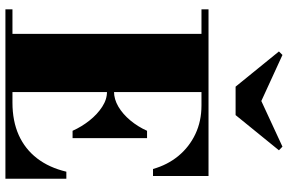

<svg xmlns="http://www.w3.org/2000/svg" viewBox="-197 -866 1063 709"><g transform="rotate(90 334.5 -511.5)"><path d="M14.5 0V-26H105V-724H14.5V-750H630V-545H604Q589 -598.5 555.8 -638.8Q522.5 -679 475 -701.5Q427.5 -724 369 -724H320V-26H359Q427 -26 478.8 -49.2Q530.5 -72.5 564.8 -117Q599 -161.5 614 -225H640V0ZM463 -248Q448 -281.5 425 -310.5Q402 -339.5 374.2 -357.5Q346.5 -375.5 318 -375H300V-401H318Q346.5 -401 374 -417.2Q401.5 -433.5 424.8 -461.5Q448 -489.5 463 -523H490V-248ZM300 -850 170 -1010 183 -1023 353 -945 521.5 -1023 535 -1010 405 -850Z"/></g></svg>

Font: Bodoni Moda 9pt Black
Style: Regular
Weight: 900
Designer: Owen Earl
Foundry: indestructible type
Version: Version 2.005